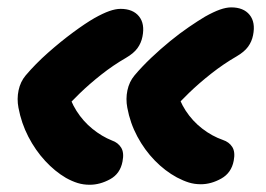

<svg xmlns="http://www.w3.org/2000/svg" viewBox="-20 -514 720 520"><path d="M524 -15Q506.6 -15 491.5 -19.7Q476.4 -24.4 459.2 -33.4Q427 -50.8 399.3 -79.2Q371.6 -107.6 352 -144.2Q332.4 -180.8 324.8 -222.2Q320.2 -246.2 325.1 -269.4Q330 -292.6 344.2 -309.6Q364.4 -333.6 389.5 -357.4Q414.6 -381.2 440.7 -402.5Q466.8 -423.8 491.7 -440.8Q516.6 -457.8 535.4 -469Q558.6 -482 575.6 -488Q592.6 -494 606.2 -494Q639.6 -494 656 -473.8Q672.4 -453.6 665.4 -418.8Q662 -401.4 651.8 -387.4Q641.6 -373.4 620.6 -361.2Q585.6 -341 552.4 -314.9Q519.2 -288.8 491.9 -262.4Q464.6 -236 444 -212.4L457.8 -274.2Q464.6 -242.4 482.9 -214.3Q501.2 -186.2 527.7 -165.7Q554.2 -145.2 583.6 -135Q600.6 -129.4 609.1 -115.9Q617.6 -102.4 613 -78.8Q606.8 -45.8 579.3 -30.4Q551.8 -15 524 -15ZM223 -13.6Q205.6 -13.6 190.4 -18.3Q175.2 -23 158.6 -32.2Q128.6 -49.8 102.2 -78.4Q75.8 -107 56.8 -143.7Q37.8 -180.4 30 -222.2Q25.4 -246.2 30.3 -269.4Q35.2 -292.6 49.4 -309.6Q76 -341 110 -371.1Q144 -401.2 177.7 -426.1Q211.4 -451 235.8 -465Q259 -478 276 -484Q293 -490 306.6 -490Q340 -490 356.4 -469.8Q372.8 -449.6 365.8 -414.8Q362.4 -397.4 352.2 -383.4Q342 -369.4 321 -357.2Q286.6 -337.4 254.3 -311.9Q222 -286.4 195.5 -260.7Q169 -235 149.2 -212.4L162.4 -273.8Q169.4 -241.8 187.2 -213.7Q205 -185.6 230.4 -165Q255.8 -144.4 283.4 -133.4Q299.6 -127.8 308.1 -114.2Q316.6 -100.6 311.8 -76.6Q305.6 -43.6 278.2 -28.6Q250.8 -13.6 223 -13.6Z"/></svg>

Font: Shantell Sans Light
Style: Italic
Weight: 300
Italic angle: -11°
Designer: Stephen Nixon, Anya Danilova, Shantell Martin
Foundry: Arrow Type
Version: Version 1.008;[ac192a2d6]